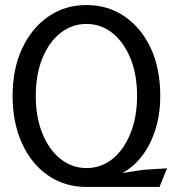

<svg xmlns="http://www.w3.org/2000/svg" viewBox="-20 -730 690 762"><path d="M323 12Q237 12 170.5 -34Q104 -80 67 -162Q30 -244 30 -349Q30 -457 68 -538Q106 -619 172 -664.5Q238 -710 323 -710Q409 -710 475 -664.5Q541 -619 578.5 -538.5Q616 -458 616 -349Q616 -277 597 -216.5Q578 -156 544 -111.5Q510 -67 465 -43L547 -56L643 -62L613 12ZM323 -63Q381 -63 426 -99Q471 -135 497.5 -200Q524 -265 524 -349Q524 -435 497.5 -499Q471 -563 426 -599Q381 -635 323 -635Q266 -635 220.5 -599.5Q175 -564 148.5 -499.5Q122 -435 122 -349Q122 -264 148.5 -199.5Q175 -135 220.5 -99Q266 -63 323 -63Z"/></svg>

Font: Azeret Mono Thin Light
Style: Regular
Weight: 300
Version: Version 1.002